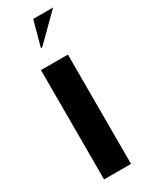

<svg xmlns="http://www.w3.org/2000/svg" viewBox="-184 -719 580 753"><g transform="rotate(-30 106.0 -342.0)"><path d="M45 -495V0H167V-495ZM94 -570 209 -684H119L88 -570Z"/></g></svg>

Font: Moniqa Black
Style: Regular
Weight: 900
Designer: Rajesh Rajput
Foundry: Rajesh Rajput
Version: Version 1.000